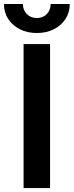

<svg xmlns="http://www.w3.org/2000/svg" viewBox="-60 -950 373 970"><path d="M192.9 -727.5V0H59.1V-727.5ZM126 -783.2Q78.1 -783.2 40.5 -802.2Q2.9 -821.3 -18.6 -854.2Q-40 -887.2 -40 -929.7H55.7Q55.7 -898.9 75.7 -878.9Q95.7 -858.9 126 -858.9Q156.7 -858.9 176.3 -878.9Q195.8 -898.9 195.8 -929.7H292.5Q292.5 -887.2 271 -854.2Q249.5 -821.3 211.9 -802.2Q174.3 -783.2 126 -783.2Z"/></svg>

Font: Inter Display Semi Bold
Style: Regular
Weight: 600
Designer: Rasmus Andersson
Foundry: rsms
Version: Version 4.000;git-37864ae